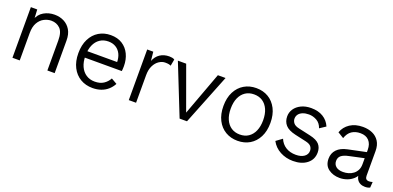

<svg xmlns="http://www.w3.org/2000/svg" viewBox="-5 -1141 3643 1782"><g transform="rotate(20 1816.5 -250.0)"><path d="M92 0V-500H155L161 -385L150 -395Q171 -455 219 -482.5Q267 -510 325 -510Q376 -510 417.5 -489Q459 -468 484 -426.5Q509 -385 509 -321V0H437V-296Q437 -379 402 -413Q367 -447 315 -447Q279 -447 244 -429Q209 -411 186.5 -372Q164 -333 164 -270V0Z M885 10Q817 10 764.5 -21Q712 -52 682 -110.5Q652 -169 652 -250Q652 -331 681.5 -389.5Q711 -448 762.5 -479Q814 -510 880 -510Q947 -510 994 -480Q1041 -450 1066 -398Q1091 -346 1091 -280Q1091 -264 1090 -252Q1089 -240 1088 -231H699V-295H1056L1019 -287Q1019 -338 1001.5 -373.5Q984 -409 952.5 -428Q921 -447 879 -447Q831 -447 795.5 -423Q760 -399 741 -355Q722 -311 722 -250Q722 -189 742 -145Q762 -101 798.5 -77Q835 -53 884 -53Q936 -53 970.5 -75.5Q1005 -98 1025 -135L1082 -102Q1064 -68 1035.5 -42.5Q1007 -17 969 -3.5Q931 10 885 10Z M1241 0V-500H1301L1310 -412Q1328 -459 1366 -484.5Q1404 -510 1457 -510Q1471 -510 1485 -507.5Q1499 -505 1509 -498L1497 -433Q1487 -438 1474.5 -440.5Q1462 -443 1440 -443Q1410 -443 1380.5 -423.5Q1351 -404 1332 -366Q1313 -328 1313 -273V0Z M1939 -500H2015L1816 0H1743L1544 -500H1626L1781 -73Z M2317 -510Q2385 -510 2437 -479Q2489 -448 2519 -389.5Q2549 -331 2549 -250Q2549 -169 2519 -110.5Q2489 -52 2437 -21Q2385 10 2317 10Q2250 10 2197.5 -21Q2145 -52 2115 -110.5Q2085 -169 2085 -250Q2085 -331 2115 -389.5Q2145 -448 2197.5 -479Q2250 -510 2317 -510ZM2317 -448Q2268 -448 2232 -424Q2196 -400 2176.5 -356Q2157 -312 2157 -250Q2157 -189 2176.5 -144.5Q2196 -100 2232 -76Q2268 -52 2317 -52Q2367 -52 2402.5 -76Q2438 -100 2457.5 -144.5Q2477 -189 2477 -250Q2477 -312 2457.5 -356Q2438 -400 2402.5 -424Q2367 -448 2317 -448Z M2865 10Q2795 10 2737 -21Q2679 -52 2649 -109L2709 -153Q2729 -105 2770.5 -79Q2812 -53 2870 -53Q2922 -53 2952.5 -75Q2983 -97 2983 -133Q2983 -156 2969 -174.5Q2955 -193 2916 -202L2804 -227Q2734 -243 2704 -277Q2674 -311 2674 -362Q2674 -402 2696.5 -435.5Q2719 -469 2761 -489.5Q2803 -510 2859 -510Q2929 -510 2977.5 -480.5Q3026 -451 3049 -397L2990 -358Q2974 -405 2937 -426Q2900 -447 2859 -447Q2824 -447 2798 -436.5Q2772 -426 2758.5 -407.5Q2745 -389 2745 -365Q2745 -342 2760.5 -322Q2776 -302 2817 -293L2934 -267Q3001 -252 3028 -221Q3055 -190 3055 -143Q3055 -73 3002.5 -31.5Q2950 10 2865 10Z M3483 -325Q3483 -382 3453 -414.5Q3423 -447 3368 -447Q3318 -447 3283 -423.5Q3248 -400 3231 -349L3172 -385Q3192 -442 3243.5 -476Q3295 -510 3370 -510Q3423 -510 3464.5 -491.5Q3506 -473 3530.5 -435Q3555 -397 3555 -339V-95Q3555 -54 3593 -54Q3601 -54 3611 -55.5Q3621 -57 3628 -60L3624 -3Q3616 1 3603.5 4Q3591 7 3575 7Q3549 7 3527.5 -3.5Q3506 -14 3493.5 -36.5Q3481 -59 3481 -93V-107L3499 -105Q3488 -66 3460.5 -40.5Q3433 -15 3397.5 -2.5Q3362 10 3326 10Q3261 10 3215 -23.5Q3169 -57 3169 -124Q3169 -178 3203.5 -214.5Q3238 -251 3305 -265L3496 -305V-245L3339 -211Q3290 -201 3266 -182Q3242 -163 3242 -128Q3242 -94 3266.5 -73.5Q3291 -53 3337 -53Q3364 -53 3390 -60.5Q3416 -68 3437 -84Q3458 -100 3470.5 -124.5Q3483 -149 3483 -183Z"/></g></svg>

Font: Kantumruy Pro
Style: Regular
Weight: 400
Designer: Sovichet Tep
Foundry: Sovichet Tep
Version: Version 1.002